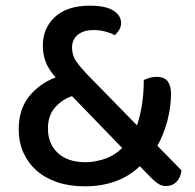

<svg xmlns="http://www.w3.org/2000/svg" viewBox="-20 -642 687 677"><path d="M565 14Q551 14 539.5 7Q528 0 515 -13L473 -56Q437 -21 388 -3Q339 15 279 15Q225 15 182 0.5Q139 -14 109 -40.5Q79 -67 62.5 -104Q46 -141 46 -186Q46 -257 83 -302.5Q120 -348 176 -369Q150 -399 140.5 -425.5Q131 -452 131 -481Q131 -543 174 -582.5Q217 -622 297 -622Q353 -622 380 -604.5Q407 -587 407 -561Q407 -548 400.5 -537Q394 -526 385 -518Q370 -526 350.5 -531Q331 -536 310 -536Q275 -536 254.5 -519.5Q234 -503 234 -474Q234 -447 248.5 -426Q263 -405 291 -376L463 -200Q474 -232 480.5 -272.5Q487 -313 487 -360Q511 -371 532 -371Q560 -371 571.5 -355Q583 -339 583 -312Q583 -266 570.5 -217.5Q558 -169 535 -128L620 -41Q617 -16 602.5 -1Q588 14 565 14ZM282 -70Q311 -70 345.5 -80.5Q380 -91 411 -120L234 -303Q200 -292 174.5 -263.5Q149 -235 149 -189Q149 -135 184 -102.5Q219 -70 282 -70Z"/></svg>

Font: Baloo Tammudu 2 Medium
Style: Regular
Weight: 500
Designer: Maithili Shingre, Omkar Shende and Ek Type
Foundry: Ek Type
Version: Version 1.640;hotconv 1.0.111;makeotfexe 2.5.65597; ttfautoh